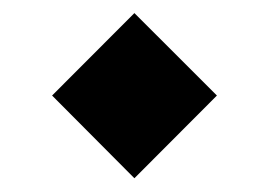

<svg xmlns="http://www.w3.org/2000/svg" viewBox="-20 -363 404 289"><path d="M182.3 -343.3 58.4 -219.2 182.3 -94.7 306.5 -219.2Z"/></svg>

Font: Estedad VF
Style: Regular
Weight: 100
Designer: Amin Abedi
Version: Version 7.3